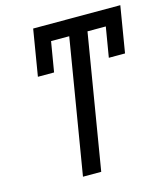

<svg xmlns="http://www.w3.org/2000/svg" viewBox="-109 -811 773 895"><g transform="rotate(-15 277.5 -363.5)"><path d="M555.4 -727.3H134.9L98 -504.3H176.1L200.3 -649.1H288L180.4 0H268.5L376.1 -649.1H464.5L440.3 -504.3H518.5Z"/></g></svg>

Font: Margiela Sans
Style: Italic
Weight: 400
Italic angle: -9.39999°
Designer: Stefan Endress, Andreas Faust
Version: Version 1.100;FEAKit 1.0